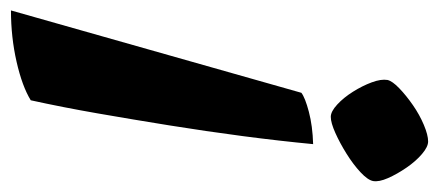

<svg xmlns="http://www.w3.org/2000/svg" viewBox="-318 -290 820 359"><g transform="rotate(90 92.5 -111.0)"><path d="M-67 279 87 -264Q96 -271 122.5 -278Q149 -285 183 -286Q177 -223 168 -154.5Q159 -86 148 -17.5Q137 51 125.5 117Q114 183 101 242Q75 258 29 268.5Q-17 279 -67 279ZM132 -319Q122 -319 109 -331Q96 -343 85 -360.5Q74 -378 67.5 -395.5Q61 -413 63 -425Q65 -434 78.5 -447Q92 -460 110 -472.5Q128 -485 147 -493Q166 -501 178 -501Q188 -501 201.5 -489.5Q215 -478 227 -460.5Q239 -443 246.5 -426Q254 -409 252 -398Q250 -388 235.5 -374.5Q221 -361 201 -348.5Q181 -336 162 -327.5Q143 -319 132 -319Z"/></g></svg>

Font: Texturina Medium 12pt ExtraBold
Style: Italic
Weight: 800
Italic angle: -11°
Version: Version 1.002